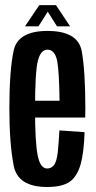

<svg xmlns="http://www.w3.org/2000/svg" viewBox="-20 -725 375 748"><path d="M164 3.5V-68.5Q137 -68.5 127 -118.5Q116.5 -168 116.5 -301Q116.5 -445 127.5 -488Q138.5 -531.5 165 -531.5Q193 -531.5 202.5 -489Q210.5 -449 212 -332.5H106.5V-267H312Q312.5 -283.5 312.5 -301Q312.5 -450.5 298 -528Q282 -604.5 165 -604.5Q49 -604.5 33 -527Q16.5 -449.5 16.5 -301.5Q16.5 -168 33 -81.5Q48 3.5 164 3.5ZM164 -68.5V3.5Q221.5 3.5 251 -16.5Q280 -36.5 294 -84.5Q307 -131 309.5 -210L211.5 -217Q209 -170 205 -131.5Q200.5 -93.5 189.5 -81Q179.5 -68.5 164 -68.5ZM77.5 -622.5H130L166 -679.5L202 -622.5H253L198 -705H133Z"/></svg>

Font: Anybody ExtraCondensed Medium
Style: Regular
Weight: 500
Width: 2
Version: Version 1.113;gftools[0.9.25]